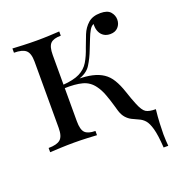

<svg xmlns="http://www.w3.org/2000/svg" viewBox="-126 -632 824 894"><g transform="rotate(-20 286.0 -184.5)"><path d="M261 -514V-493Q225 -493 210 -478Q195 -463 195 -421V-93Q195 -51 210 -36Q225 -21 261 -21V0Q245 -1 213 -2.5Q181 -4 148 -4Q115 -4 80.5 -2.5Q46 -1 29 0V-21Q70 -21 87.5 -36Q105 -51 105 -93V-421Q105 -463 87.5 -478Q70 -493 29 -493V-514Q46 -513 80.5 -511.5Q115 -510 148 -510Q181 -510 213 -511.5Q245 -513 261 -514ZM533 160Q529 97 520 65Q511 33 498.5 19Q486 5 469 -2Q453 -9 438 -16.5Q423 -24 411 -37.5Q399 -51 392 -73Q390 -79 383 -104Q376 -129 365 -159Q354 -189 339 -209Q317 -240 282 -249.5Q247 -259 191 -257V-274Q246 -278 276 -293Q306 -308 322.5 -335.5Q339 -363 352 -402Q362 -430 374 -459.5Q386 -489 408.5 -509Q431 -529 470 -529Q505 -529 519.5 -512Q534 -495 534 -474Q534 -452 520 -436.5Q506 -421 481 -421Q463 -421 450 -429Q437 -437 430 -451.5Q423 -466 423 -485Q423 -487 423 -489Q423 -491 423 -492Q411 -487 402 -471.5Q393 -456 384.5 -434Q376 -412 365 -385Q351 -348 331.5 -317Q312 -286 266 -273L265 -276Q306 -276 337 -269Q368 -262 390.5 -247Q413 -232 428 -207Q444 -181 456.5 -143Q469 -105 481 -76Q496 -39 511.5 -29.5Q527 -20 560 -20Q556 15 554.5 48Q553 81 553 102Q553 116 554 132.5Q555 149 556 160Z"/></g></svg>

Font: Playfair Display
Style: Regular
Weight: 400
Designer: Claus Eggers Sørensen
Foundry: Claus Eggers Sørensen
Version: Version 1.203